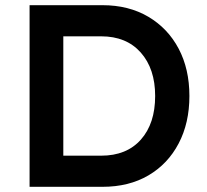

<svg xmlns="http://www.w3.org/2000/svg" viewBox="-20 -720 797 740"><path d="M94 0V-700H375Q476 -700 551.5 -655.5Q627 -611 668.5 -532.5Q710 -454 710 -350Q710 -246 668.5 -167Q627 -88 552 -44Q477 0 375 0ZM370 -580H224V-120H370Q468 -120 523 -182Q578 -244 578 -350Q578 -455 522.5 -517.5Q467 -580 370 -580Z"/></svg>

Font: Lexend Deca Medium
Style: Regular
Weight: 500
Designer: Bonnie Shaver-Troup, Thomas Jockin
Foundry: Lexend
Version: Version 1.008; ttfautohint (v1.8.4.7-5d5b)